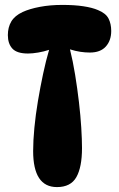

<svg xmlns="http://www.w3.org/2000/svg" viewBox="-20 -755 484 782"><path d="M234 -735Q283 -735 319.5 -729.5Q356 -724 379 -714Q411 -701 422 -679.5Q433 -658 433 -629Q433 -590 411 -565.5Q389 -541 346 -541Q327 -541 307 -544Q287 -547 265 -554Q277 -506 286 -450.5Q295 -395 301.5 -339.5Q308 -284 311 -235Q314 -186 314 -152Q314 -74 291 -33.5Q268 7 212 7Q115 7 115 -140Q115 -182 120 -234.5Q125 -287 134.5 -343.5Q144 -400 155.5 -454Q167 -508 180 -552Q159 -545 135.5 -541Q112 -537 94 -537Q49 -537 30.5 -557Q12 -577 12 -612Q12 -644 26 -667.5Q40 -691 72 -706Q100 -719 142 -727Q184 -735 234 -735Z"/></svg>

Font: DynaPuff Condensed Medium
Style: Regular
Weight: 500
Width: 3
Designer: Toshi Omagari, Jennifer Daniel
Foundry: Google Fonts
Version: Version 2.000; ttfautohint (v1.8.4.7-5d5b)